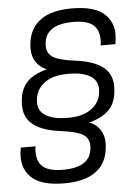

<svg xmlns="http://www.w3.org/2000/svg" viewBox="-56 -833 624 887"><g transform="rotate(-5 256.5 -390.0)"><path d="M243.2 -289.1H253.9Q323.7 -289.1 363.8 -322.3Q403.8 -355.5 403.8 -408.2Q403.8 -450.2 368.2 -470.7Q332.5 -491.2 273.9 -491.2H263.2Q192.9 -491.2 152.8 -458.3Q112.8 -425.3 112.8 -372.1Q112.8 -330.1 148.7 -309.6Q184.6 -289.1 243.2 -289.1ZM345.2 -258.8Q378.9 -246.6 397.7 -215.3Q416.5 -184.1 411.1 -137.2L410.2 -128.9Q401.4 -61 350.3 -24.9Q299.3 11.2 206.1 11.2Q97.7 11.2 51.8 -34.7Q5.9 -80.6 18.1 -158.2L20 -170.9H87.9Q80.1 -111.3 106.9 -81.5Q133.8 -51.8 206.1 -51.8Q340.8 -51.8 340.8 -151.9Q340.8 -187 312.3 -204.3Q283.7 -221.7 210 -231Q118.2 -242.7 76.7 -280.8Q35.2 -318.8 43.9 -389.2L44.9 -397Q50.8 -444.3 80.8 -474.6Q110.8 -504.9 171.9 -521Q138.2 -533.2 119.4 -564.7Q100.6 -596.2 106 -643.1L106.9 -650.9Q115.7 -718.8 166.7 -754.9Q217.8 -791 311 -791Q419.4 -791 465.3 -745.4Q511.2 -699.7 499 -622.1L497.1 -608.9H429.2Q437 -668.5 410.2 -698.2Q383.3 -728 311 -728Q175.8 -728 175.8 -627.9Q175.8 -592.8 204.6 -575.4Q233.4 -558.1 307.1 -548.8Q398.9 -537.1 440.4 -499.3Q481.9 -461.4 473.1 -391.1L472.2 -382.8Q466.3 -335.4 436.3 -305.2Q406.2 -274.9 345.2 -258.8Z"/></g></svg>

Font: Cooper Hewitt
Style: Book Italic
Weight: 706
Designer: Village Type and Design LLC
Foundry: Cooper Hewitt Smithsonian Design Museum
Version: 1.000